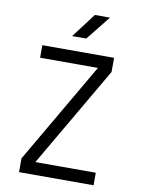

<svg xmlns="http://www.w3.org/2000/svg" viewBox="-101 -1018 802 1086"><g transform="rotate(10 300.0 -475.0)"><path d="M86 0V-79L423 -658H91V-730H503V-649L167 -72H514V0ZM248 -810 354 -950H441L329 -810Z"/></g></svg>

Font: Tiny Light
Style: Regular
Weight: 300
Monospace: yes
Designer: Philipp Nurullin, Konstantin Bulenkov
Foundry: JetBrains
Version: Version 2.251; ttfautohint (v1.8.4.7-5d5b)